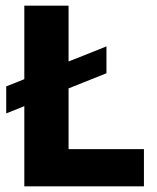

<svg xmlns="http://www.w3.org/2000/svg" viewBox="-20 -659 555 679"><path d="M356.5 -495V-400L2 -258V-353.5ZM222.5 0H66V-639H222.5ZM155 -131.5H489V0H155Z"/></svg>

Font: Anek Latin Medium
Style: Bold
Weight: 700
Version: Version 1.003